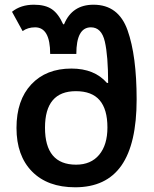

<svg xmlns="http://www.w3.org/2000/svg" viewBox="-20 -785 652 815"><path d="M50 -242Q50 -360 113 -427Q176 -494 283 -494Q381 -494 434 -433H439Q439 -548 425 -608.5Q411 -669 366 -669Q304 -669 304 -556H193Q193 -669 129 -669Q98 -669 76 -653L31 -735Q68 -765 124 -765Q172 -765 200 -746Q228 -727 248 -682H252Q286 -765 377 -765Q483 -765 521.5 -656.5Q560 -548 560 -363Q560 -175 495.5 -82.5Q431 10 299 10Q182 10 116 -57Q50 -124 50 -242ZM436 -244Q436 -321 403 -359.5Q370 -398 302 -398Q171 -398 171 -243Q171 -86 303 -86Q366 -86 401 -128Q436 -170 436 -244Z"/></svg>

Font: Noto Sans Georgian Medium
Style: Regular
Weight: 500
Designer: Monotype Design team
Foundry: Monotype Imaging Inc.
Version: Version 1.000